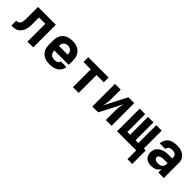

<svg xmlns="http://www.w3.org/2000/svg" viewBox="241 -1722 3118 3118"><g transform="rotate(45 1800.0 -163.5)"><path d="M20 0V-110Q33 -110 46.5 -113Q60 -116 71 -124Q82 -132 89.5 -143.5Q97 -155 101.5 -167.5Q106 -180 108 -193.5Q110 -207 111 -220.5Q112 -234 112 -247.5Q112 -261 112 -275Q112 -275 112 -275.5Q112 -276 112 -276V-277Q112 -278 112 -278.5Q112 -279 112 -280V-520H521V0H389V-410H244V-281Q244 -255 243.5 -228.5Q243 -202 238.5 -176.5Q234 -151 225.5 -126Q217 -101 202.5 -79Q188 -57 168 -39.5Q148 -22 123.5 -13Q99 -4 72.5 -2Q46 0 20 0Z M903 8Q873 8 843 3.5Q813 -1 785.5 -13.5Q758 -26 735 -46.5Q712 -67 697.5 -93.5Q683 -120 677 -150Q671 -180 671 -210V-310Q671 -340 677 -369.5Q683 -399 697 -425.5Q711 -452 733.5 -472.5Q756 -493 783 -505.5Q810 -518 840 -523Q870 -528 900 -528Q930 -528 960 -523Q990 -518 1017 -505.5Q1044 -493 1066.5 -472.5Q1089 -452 1103 -425.5Q1117 -399 1123 -369.5Q1129 -340 1129 -310V-207H799Q799 -185 805.5 -164.5Q812 -144 826.5 -128.5Q841 -113 861.5 -106Q882 -99 903 -99Q918 -99 933.5 -101Q949 -103 963 -110Q977 -117 987 -129Q997 -141 999 -157H1127Q1125 -131 1115.5 -106.5Q1106 -82 1089.5 -62.5Q1073 -43 1051 -29Q1029 -15 1004.5 -6.5Q980 2 954.5 5Q929 8 903 8ZM799 -313H1001Q1001 -334 995 -354.5Q989 -375 975 -391Q961 -407 941 -414Q921 -421 900 -421Q879 -421 859 -414Q839 -407 825 -391Q811 -375 805 -354.5Q799 -334 799 -313Z M1434 0V-410H1267V-520H1733V-410H1566V0Z M1879 0V-520H2011V-312Q2011 -289 2010 -266.5Q2009 -244 2005.5 -221.5Q2002 -199 1997 -177Q1992 -155 1987 -133L2187 -520H2321V0H2189V-208Q2189 -231 2190 -253.5Q2191 -276 2194.5 -298.5Q2198 -321 2203 -343Q2208 -365 2213 -387L2013 0Z M2997 201H2887V0H2447V-520H2573V-110H2637V-520H2763V-110H2827V-520H2953V-110H2997Z M3235 8Q3203 8 3172 0Q3141 -8 3117 -29Q3093 -50 3082 -80.5Q3071 -111 3071 -142Q3071 -171 3080 -199.5Q3089 -228 3108.5 -249.5Q3128 -271 3153.5 -285Q3179 -299 3207 -307.5Q3235 -316 3264 -318.5Q3293 -321 3322 -321H3393V-341Q3393 -358 3386 -375Q3379 -392 3365 -402.5Q3351 -413 3333.5 -417Q3316 -421 3298 -421Q3282 -421 3265.5 -418Q3249 -415 3235.5 -406Q3222 -397 3213.5 -382Q3205 -367 3205 -351H3077Q3077 -377 3085.5 -403Q3094 -429 3109.5 -450.5Q3125 -472 3147 -487.5Q3169 -503 3194 -512Q3219 -521 3245.5 -524.5Q3272 -528 3298 -528Q3326 -528 3353.5 -524.5Q3381 -521 3406.5 -511Q3432 -501 3454.5 -484.5Q3477 -468 3492.5 -445.5Q3508 -423 3514.5 -395.5Q3521 -368 3521 -341V0H3393V-78Q3382 -57 3365 -40Q3348 -23 3327 -12Q3306 -1 3282.5 3.5Q3259 8 3235 8ZM3286 -99Q3306 -99 3325.5 -103.5Q3345 -108 3361 -120Q3377 -132 3385 -150.5Q3393 -169 3393 -189V-214H3322Q3310 -214 3297 -213.5Q3284 -213 3272 -211Q3260 -209 3247.5 -205.5Q3235 -202 3224.5 -196Q3214 -190 3206.5 -179Q3199 -168 3199 -156Q3199 -141 3208 -128.5Q3217 -116 3230 -109.5Q3243 -103 3257.5 -101Q3272 -99 3286 -99Z"/></g></svg>

Font: Iosevka SS04 XBd Ex
Style: Regular
Weight: 800
Width: 7
Monospace: yes
Designer: Belleve Invis
Foundry: Belleve Invis
Version: Version 19.0.0; ttfautohint (v1.8.4)